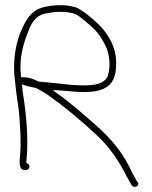

<svg xmlns="http://www.w3.org/2000/svg" viewBox="-20 -670 596 751"><path d="M39 -350 43 -314C47 -278 54 -248 56 -210C59 -165 63 -116 59 -70C56 -35 53 -7 75 -5H81C89 -5 95 -10 95 -18C95 -28 89 -29 83 -33V-36C93 -131 82 -231 68 -316V-317C68 -326 67 -333 65 -340C83 -334 93 -331 116 -327C116 -327 121 -326 122 -325C131 -320 142 -315 151 -309L161 -303C232 -253 302 -195 363 -137C411 -92 449 -34 478 25H479C483 34 487 42 491 47L496 56C506 69 529 55 518 42L512 33C509 28 506 21 502 14H501C482 -29 457 -71 427 -107C382 -161 334 -198 279 -246C252 -268 227 -289 199 -308L186 -317H207C239 -315 273 -310 308 -310C388 -310 430 -334 434 -407C438 -473 416 -512 387 -551C371 -574 301 -635 274 -642C261 -645 249 -648 237 -649C213 -651 185 -649 165 -645C109 -636 87 -604 66 -557C41 -504 28 -428 39 -350ZM62 -372C54 -442 71 -498 90 -546C104 -582 121 -614 169 -619C188 -623 211 -625 235 -623C275 -619 281 -614 317 -584C356 -552 371 -534 391 -494C408 -463 414 -413 402 -374C389 -341 348 -336 308 -336C292 -336 276 -337 261 -338H260C218 -343 172 -347 131 -351H130L129 -352C109 -362 91 -368 67 -368H63ZM75 -10ZM151 -309Z"/></svg>

Font: Stray Cat
Style: Lt
Weight: 300
Version: Version 1.0